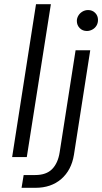

<svg xmlns="http://www.w3.org/2000/svg" viewBox="-20 -750 488 917"><path d="M38 0 152 -730H223L108 0ZM83 147 93 86H148Q201 86 229 57.5Q257 29 265 -23L341 -510H411L333 -10Q321 63 272.5 105Q224 147 149 147ZM395 -602Q374 -602 360.5 -616Q347 -630 347 -650Q347 -663 354 -675Q361 -687 373.5 -694.5Q386 -702 401 -702Q421 -702 434.5 -688.5Q448 -675 448 -655Q448 -639 440.5 -627Q433 -615 420.5 -608.5Q408 -602 395 -602Z"/></svg>

Font: MuseoModerno Light
Style: Italic
Weight: 300
Italic angle: -9°
Designer: Pablo Cosgaya, Héctor Gatti, Marcela Romero, and the Authors of The MuseoModerno Project.
Foundry: Omnibus-Type Team
Version: Version 1.003